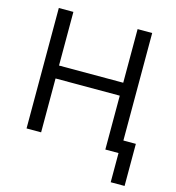

<svg xmlns="http://www.w3.org/2000/svg" viewBox="-128 -835 1024 1120"><g transform="rotate(15 383.5 -275.5)"><path d="M176.1 -727.3V-403.4H563.9V-727.3H652V-78.1H727.3V176.1H643.5V0H563.9V-325.3H176.1V0H88.1V-727.3Z"/></g></svg>

Font: Inter P
Style: Regular
Weight: 400
Designer: Rasmus Andersson
Foundry: rsms
Version: Version 3.018;git-588b23468